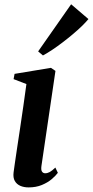

<svg xmlns="http://www.w3.org/2000/svg" viewBox="-20 -844 424 876"><path d="M110.5 11Q89 11 72.5 3.8Q56 -3.5 47.5 -18.5Q39 -33.5 42 -57.5Q43.5 -70 47.8 -99.2Q52 -128.5 58.2 -169.8Q64.5 -211 71.8 -259.8Q79 -308.5 86.5 -360Q94 -411.5 100.5 -460.5L42 -483L46.5 -507L212.5 -534.5L233 -520.5L169 -86.5Q166.5 -68 171.8 -60.8Q177 -53.5 186 -53.5Q196.5 -53.5 206.8 -59Q217 -64.5 232.5 -79.5L244 -55.5Q234 -42 215.8 -26.5Q197.5 -11 171 0Q144.5 11 110.5 11ZM154 -609.5 304.5 -824.5 383.5 -757Q372 -743 353.8 -725.2Q335.5 -707.5 313 -688.5Q290.5 -669.5 266.2 -651Q242 -632.5 218.8 -617Q195.5 -601.5 176 -591Z"/></svg>

Font: Merriweather 96pt SemiBold
Style: Italic
Weight: 600
Italic angle: -7.8°
Version: Version 2.101